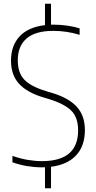

<svg xmlns="http://www.w3.org/2000/svg" viewBox="-20 -880 509 1020"><path d="M200.5 9Q165.5 9 124.8 2.5Q84 -4 46 -18V-52Q88.5 -37 127.8 -30.5Q167 -24 203 -24Q395 -24 395 -187.5Q395 -256.5 358 -292.8Q321 -329 237.5 -354.5L209 -363Q124 -388.5 81.2 -435Q38.5 -481.5 38.5 -558Q38.5 -637.5 84.2 -686.8Q130 -736 219 -746.5V-860H251V-749Q258 -749 265 -749Q298.5 -749 335.8 -744Q373 -739 403 -729V-695Q367 -706 332.5 -711Q298 -716 263 -716Q168 -716 121.2 -675.5Q74.5 -635 74.5 -560Q74.5 -493.5 109 -457Q143.5 -420.5 224.5 -396L253 -387.5Q343 -361 387 -313.8Q431 -266.5 431 -189Q431 -104.5 384.5 -54.8Q338 -5 251 6V120H219V8.5Q210 9 200.5 9Z"/></svg>

Font: Encode Sans Semi Condensed Thin
Style: Regular
Weight: 100
Width: 4
Designer: Multiple Designers
Foundry: Impallari Type
Version: Version 3.000; ttfautohint (v1.8.3) -l 8 -r 50 -G 200 -x 14 